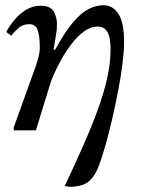

<svg xmlns="http://www.w3.org/2000/svg" viewBox="-20 -501 544 738"><path d="M247 217 229 214Q266 135 298 63Q330 -9 354 -74Q378 -139 391.5 -198.5Q405 -258 405 -311Q405 -360 392 -379.5Q379 -399 356 -399Q329 -399 303.5 -380.5Q278 -362 256 -333.5Q234 -305 217 -274.5Q200 -244 189 -219.5Q178 -195 175 -185L118 0H34L32 -9L119 -251Q121 -256 127 -278Q133 -300 133 -316Q133 -366 124 -387Q115 -408 93 -408Q68 -408 52.5 -394.5Q37 -381 23 -364L4 -378Q16 -401 35.5 -424.5Q55 -448 80.5 -463.5Q106 -479 136 -479Q174 -479 186.5 -456.5Q199 -434 199 -408Q199 -387 195.5 -368.5Q192 -350 186 -310H192Q229 -378 260.5 -415Q292 -452 321 -466.5Q350 -481 378 -481Q413 -481 435 -448Q457 -415 457 -340Q457 -306 451 -257.5Q445 -209 434.5 -154Q424 -99 411.5 -45Q399 9 386 55Q373 101 362 131Q350 164 334.5 183Q319 202 298 209.5Q277 217 247 217Z"/></svg>

Font: STIX Two Text
Style: Italic
Weight: 400
Italic angle: -12°
Designer: Ross Mills, John Hudson & Paul Hanslow, Tiro Typeworks Ltd; with prior portions MicroPress Inc. and Coen Hoffman, Elsevi
Foundry: Tiro Typeworks Ltd
Version: Version 2.13 b171